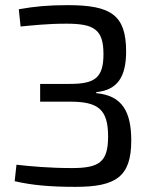

<svg xmlns="http://www.w3.org/2000/svg" viewBox="-20 -718 590 746"><path d="M60 -615C103 -619 162 -626 238 -626C345 -626 382 -604 382 -508C382 -416 349 -392 252 -392H136V-323H252C362 -323 400 -293 400 -187C400 -87 364 -65 259 -65C172 -65 96 -72 44 -78L37 -14C105 2 179 8 273 8C429 8 490 -30 490 -172C490 -282 456 -347 354 -356V-360C436 -368 470 -419 470 -518C470 -660 411 -698 243 -698C168 -698 114 -693 53 -682Z"/></svg>

Font: SnT
Style: Regular
Weight: 400
Designer: Natanael Gama
Version: Version 1.001;PS 001.001;hotconv 1.0.70;makeotf.lib2.5.58329